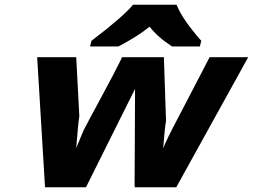

<svg xmlns="http://www.w3.org/2000/svg" viewBox="-20 -786 1062 806"><path d="M546 0 545 -6Q547 -347 547 -413L341 0H169L136 -546H300L313 -298Q308 -269 300 -165Q303 -173 313.5 -197Q324 -221 330 -237Q350 -276 406 -379.5Q462 -483 490 -540L492 -546H668L677 -278Q672 -255 665 -163Q678 -198 731 -298L860 -546H1022L720 0ZM721 -766 723 -762Q748 -702 823 -617L825 -615L819 -591H702L701 -592Q642 -630 608 -674Q559 -634 479 -592L476 -591H358L364 -615L367 -617Q493 -713 535 -762L538 -766Z"/></svg>

Font: Passageway
Style: BdIt
Weight: 700
Foundry: Ascender Corporation
Version: Version 1.11